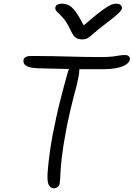

<svg xmlns="http://www.w3.org/2000/svg" viewBox="-20 -1010 725 1043"><path d="M272 13Q254 13 244 -8Q234 -29 240 -89Q243 -130 253 -199.5Q263 -269 285.5 -372Q308 -475 348 -616Q351 -627 355 -635Q316 -636 277 -637Q238 -638 192 -639Q153 -640 134.5 -647Q116 -654 111 -664Q106 -674 108 -685Q109 -694 119.5 -700Q130 -706 151 -706Q213 -706 260 -705Q307 -704 347.5 -703Q388 -702 429.5 -701Q471 -700 522 -700Q568 -700 592 -703Q616 -706 629 -708.5Q642 -711 658 -711Q674 -711 680.5 -703.5Q687 -696 685 -685Q681 -668 660 -656.5Q639 -645 608.5 -639.5Q578 -634 546 -634Q506 -634 473 -634Q440 -634 411 -634Q412 -611 396 -544Q358 -403 340 -307.5Q322 -212 315.5 -153Q309 -94 308 -61.5Q307 -29 304 -13Q301 1 292 7Q283 13 272 13ZM613 -990Q629 -990 636.5 -981.5Q644 -973 642 -962Q640 -956 633.5 -948Q627 -940 607.5 -923.5Q588 -907 546 -875Q509 -847 490 -829.5Q471 -812 458 -804Q445 -796 426 -796Q404 -796 390.5 -806Q377 -816 363 -847Q341 -893 321 -914.5Q301 -936 289.5 -946.5Q278 -957 281 -971Q282 -979 291.5 -984.5Q301 -990 314 -990Q336 -990 353.5 -981.5Q371 -973 390 -947.5Q409 -922 435 -872Q484 -915 515 -939Q546 -963 564.5 -974Q583 -985 593.5 -987.5Q604 -990 613 -990Z"/></svg>

Font: Shantell Sans Normal
Style: Italic
Weight: 300
Italic angle: -11.31°
Designer: Stephen Nixon, Anya Danilova, Shantell Martin
Foundry: Arrow Type
Version: Version 1.008;[a672d596b]